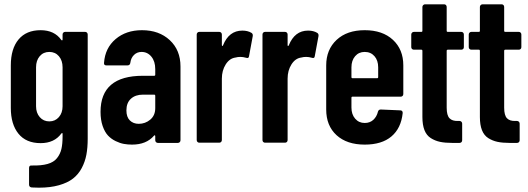

<svg xmlns="http://www.w3.org/2000/svg" viewBox="-20 -658 2429 884"><path d="M268.1 -499Q268.1 -504.4 271.5 -507.8Q274.9 -511.2 279.8 -511.2H372.1Q377 -511.2 380.4 -507.8Q383.8 -504.4 383.8 -499V-19Q383.8 22 377.7 54.4Q371.6 86.9 356.2 116Q340.8 145 315.9 164.3Q291 183.6 251.5 194.8Q211.9 206.1 159.2 206.1Q137.2 206.1 126 205.1Q113.8 203.6 113.8 191.9V115.2Q113.8 102.5 127 104Q170.4 105 199 96.9Q227.5 88.9 242.4 70.1Q257.3 51.3 262.7 28.1Q268.1 4.9 268.1 -29.8V-42Q268.1 -44.9 266.4 -45.4Q264.6 -45.9 262.2 -43Q230 1 167 1Q100.1 1 64.9 -42.5Q29.8 -85.9 29.8 -161.1V-356.9Q29.8 -433.6 65.4 -476.3Q101.1 -519 167 -519Q230.5 -519 262.2 -474.1Q264.6 -471.2 266.4 -472.2Q268.1 -473.1 268.1 -476.1ZM268.1 -168.9V-348.1Q268.1 -379.4 251.2 -399.2Q234.4 -418.9 207 -418.9Q179.7 -418.9 162.8 -399.2Q146 -379.4 146 -348.1V-168.9Q146 -138.2 163.1 -118.7Q180.2 -99.1 207 -99.1Q233.9 -99.1 251 -118.7Q268.1 -138.2 268.1 -168.9Z M633.8 -519Q712.4 -519 761.7 -473.1Q811 -427.2 811 -352.1V-12.2Q811 -6.8 807.4 -3.4Q803.7 0 798.8 0H707Q702.1 0 698.5 -3.4Q694.8 -6.8 694.8 -12.2V-30.8Q694.8 -33.7 693.1 -34.9Q691.4 -36.1 689 -33.2Q653.8 7.8 587.9 7.8Q568.4 7.8 550.5 4.6Q532.7 1.5 512.5 -8.3Q492.2 -18.1 477.3 -33.9Q462.4 -49.8 452.6 -77.9Q442.9 -106 442.9 -143.1Q442.9 -309.1 637.7 -309.1H689.9Q694.8 -309.1 694.8 -314V-339.8Q694.8 -375.5 677 -397.2Q659.2 -418.9 631.8 -418.9Q611.3 -418.9 597.2 -405.3Q583 -391.6 580.1 -369.1Q578.6 -356.9 566.9 -356.9H469.7Q457.5 -356.9 459 -369.1Q463.9 -437 512.2 -478Q560.5 -519 633.8 -519ZM618.7 -87.9Q648.9 -87.9 671.9 -107.2Q694.8 -126.5 694.8 -160.2V-216.8Q694.8 -222.2 689.9 -222.2H637.7Q603.5 -222.2 582.8 -203.4Q562 -184.6 562 -149.9Q562 -119.1 577.9 -103.5Q593.8 -87.9 618.7 -87.9Z M1095.7 -517.1Q1120.6 -517.1 1137.7 -506.8Q1145.5 -502 1143.6 -491.2L1126.5 -398.9Q1125 -387.7 1112.8 -392.1Q1099.1 -396 1086.9 -396Q1074.7 -396 1064.5 -393.1Q1037.1 -389.6 1019.3 -361.6Q1001.5 -333.5 1001.5 -295.9V-13.2Q1001.5 -7.8 998 -4.4Q994.6 -1 989.7 -1H897.5Q892.6 -1 889.2 -4.4Q885.7 -7.8 885.7 -13.2V-499Q885.7 -504.4 889.2 -507.8Q892.6 -511.2 897.5 -511.2H989.7Q994.6 -511.2 998 -507.8Q1001.5 -504.4 1001.5 -499V-450.2Q1001.5 -447.8 1002.4 -446.8Q1003.4 -445.8 1004.6 -446.5Q1005.9 -447.3 1006.8 -449.2Q1034.2 -517.1 1095.7 -517.1Z M1398.4 -517.1Q1423.3 -517.1 1440.4 -506.8Q1448.2 -502 1446.3 -491.2L1429.2 -398.9Q1427.7 -387.7 1415.5 -392.1Q1401.9 -396 1389.6 -396Q1377.4 -396 1367.2 -393.1Q1339.8 -389.6 1322 -361.6Q1304.2 -333.5 1304.2 -295.9V-13.2Q1304.2 -7.8 1300.8 -4.4Q1297.4 -1 1292.5 -1H1200.2Q1195.3 -1 1191.9 -4.4Q1188.5 -7.8 1188.5 -13.2V-499Q1188.5 -504.4 1191.9 -507.8Q1195.3 -511.2 1200.2 -511.2H1292.5Q1297.4 -511.2 1300.8 -507.8Q1304.2 -504.4 1304.2 -499V-450.2Q1304.2 -447.8 1305.2 -446.8Q1306.2 -445.8 1307.4 -446.5Q1308.6 -447.3 1309.6 -449.2Q1336.9 -517.1 1398.4 -517.1Z M1836.9 -225.1Q1836.9 -219.7 1833.5 -216.3Q1830.1 -212.9 1825.2 -212.9H1603Q1598.1 -212.9 1598.1 -208V-163.1Q1598.1 -131.3 1615.2 -111.6Q1632.3 -91.8 1659.2 -91.8Q1683.1 -91.8 1699 -106.4Q1714.8 -121.1 1720.2 -144Q1723.1 -153.8 1732.9 -153.8L1823.2 -149.9Q1828.6 -149.9 1831.5 -146.5Q1834.5 -143.1 1834 -137.2Q1826.7 -67.4 1782.2 -29.8Q1737.8 7.8 1659.2 7.8Q1577.1 7.8 1529.5 -35.6Q1481.9 -79.1 1481.9 -153.8V-356.9Q1481.9 -429.7 1529.8 -474.4Q1577.6 -519 1659.2 -519Q1741.2 -519 1789.1 -474.6Q1836.9 -430.2 1836.9 -356.9ZM1659.2 -418.9Q1631.8 -418.9 1615 -399.2Q1598.1 -379.4 1598.1 -348.1V-303.2Q1598.1 -297.9 1603 -297.9H1716.3Q1721.2 -297.9 1721.2 -303.2V-348.1Q1721.2 -379.9 1704.1 -399.4Q1687 -418.9 1659.2 -418.9Z M2115.7 -440.9Q2115.7 -435.5 2112.3 -432.4Q2108.9 -429.2 2104 -429.2H2042Q2036.6 -429.2 2036.6 -423.8V-162.1Q2036.6 -127 2049.6 -113.5Q2062.5 -100.1 2088.9 -101.1H2095.7Q2101.1 -101.1 2104.5 -97.4Q2107.9 -93.8 2107.9 -88.9V-12.2Q2107.9 -6.8 2104.5 -3.4Q2101.1 0 2095.7 0H2062Q2029.3 0 2006.1 -4.9Q1982.9 -9.8 1963.4 -22.2Q1943.8 -34.7 1934.3 -58.8Q1924.8 -83 1924.8 -119.1V-423.8Q1924.8 -429.2 1919.9 -429.2H1885.7Q1880.4 -429.2 1877 -432.6Q1873.5 -436 1873.5 -440.9V-499Q1873.5 -503.9 1877 -507.6Q1880.4 -511.2 1885.7 -511.2H1919.9Q1924.8 -511.2 1924.8 -516.1V-626Q1924.8 -630.9 1928.5 -634.5Q1932.1 -638.2 1937 -638.2H2024.9Q2029.8 -638.2 2033.2 -634.8Q2036.6 -631.3 2036.6 -626V-516.1Q2036.6 -511.2 2042 -511.2H2104Q2108.9 -511.2 2112.3 -507.8Q2115.7 -504.4 2115.7 -499Z M2380.4 -440.9Q2380.4 -435.5 2377 -432.4Q2373.5 -429.2 2368.7 -429.2H2306.6Q2301.3 -429.2 2301.3 -423.8V-162.1Q2301.3 -127 2314.2 -113.5Q2327.1 -100.1 2353.5 -101.1H2360.4Q2365.7 -101.1 2369.1 -97.4Q2372.6 -93.8 2372.6 -88.9V-12.2Q2372.6 -6.8 2369.1 -3.4Q2365.7 0 2360.4 0H2326.7Q2293.9 0 2270.8 -4.9Q2247.6 -9.8 2228 -22.2Q2208.5 -34.7 2199 -58.8Q2189.5 -83 2189.5 -119.1V-423.8Q2189.5 -429.2 2184.6 -429.2H2150.4Q2145 -429.2 2141.6 -432.6Q2138.2 -436 2138.2 -440.9V-499Q2138.2 -503.9 2141.6 -507.6Q2145 -511.2 2150.4 -511.2H2184.6Q2189.5 -511.2 2189.5 -516.1V-626Q2189.5 -630.9 2193.1 -634.5Q2196.8 -638.2 2201.7 -638.2H2289.6Q2294.4 -638.2 2297.9 -634.8Q2301.3 -631.3 2301.3 -626V-516.1Q2301.3 -511.2 2306.6 -511.2H2368.7Q2373.5 -511.2 2377 -507.8Q2380.4 -504.4 2380.4 -499Z"/></svg>

Font: Barlow Condensed SemiBold
Style: Regular
Weight: 600
Width: 3
Designer: Jeremy Tribby
Foundry: Tribby Type
Version: Version 1.422;hotconv 1.0.109;makeotfexe 2.5.65596